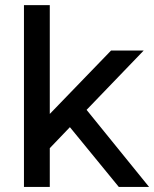

<svg xmlns="http://www.w3.org/2000/svg" viewBox="-20 -739 609 759"><path d="M547.9 -539.1H418.9L176.8 -288.6V-718.8H74.7V0H176.8V-153.3L256.3 -236.3L449.7 0H569.3L322.3 -304.7Z"/></svg>

Font: Winston
Style: Regular
Weight: 400
Designer: Vernon Adams, Kim Jin-seong, David Berlow, Cristiano Sobral
Foundry: The Winston Project Authors
Version: Version 3.004